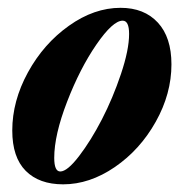

<svg xmlns="http://www.w3.org/2000/svg" viewBox="-20 -465 472 496"><path d="M143.1 11.2Q81.1 11.2 46.4 -23.7Q11.7 -58.6 11.7 -127.9Q11.7 -204.1 52.2 -278.1Q92.8 -352.1 158 -398.4Q223.1 -444.8 291.5 -444.8Q352.5 -444.8 387.7 -406.7Q422.9 -368.7 422.9 -298.8Q422.9 -222.7 382.3 -150.4Q341.8 -78.1 276.6 -33.4Q211.4 11.2 143.1 11.2ZM135.7 -22Q153.8 -22 184.3 -61.8Q214.8 -101.6 243.2 -156.5Q271.5 -211.4 292.5 -273.9Q313.5 -336.4 313.5 -377.4Q313.5 -411.6 296.9 -411.6Q271.5 -411.6 229 -349.9Q186.5 -288.1 153.3 -202.1Q120.1 -116.2 120.1 -57.1Q120.1 -22 135.7 -22Z"/></svg>

Font: Elstob Grade
Style: Italic
Weight: 400
Italic angle: -20°
Designer: Peter S. Baker
Version: Version 1.015